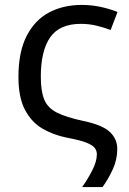

<svg xmlns="http://www.w3.org/2000/svg" viewBox="-20 -566 524 781"><path d="M313 -546Q353 -546 391.5 -537.5Q430 -529 458 -517L430 -444Q404 -454 373 -461.5Q342 -469 309 -469Q222 -469 184 -414Q146 -359 146 -254Q146 -195 160 -161Q174 -127 211.5 -108Q249 -89 319 -74Q396 -58 426.5 -29.5Q457 -1 457 40Q457 84 438 124.5Q419 165 397 195H314Q337 163 355.5 126.5Q374 90 374 62Q374 48 366 36.5Q358 25 332 14.5Q306 4 252 -6Q197 -17 152.5 -43Q108 -69 81.5 -119.5Q55 -170 55 -253Q55 -354 88 -419Q121 -484 179 -515Q237 -546 313 -546Z"/></svg>

Font: TSCustom
Style: Regular
Weight: 400
Designer: Monotype Design Team
Foundry: Monotype Imaging Inc.
Version: Version 2.004; ttfautohint (v1.8.3) -l 8 -r 50 -G 200 -x 14 